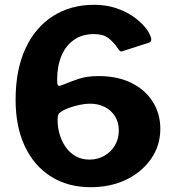

<svg xmlns="http://www.w3.org/2000/svg" viewBox="-20 -771 725 800"><path d="M372 -751Q421 -751 461 -738Q501 -725 531.5 -704.5Q562 -684 582 -660.5Q602 -637 609 -615Q611 -609 610 -602.5Q609 -596 600 -593L491 -558Q483 -555 478.5 -559.5Q474 -564 472 -568Q454 -595 432 -612Q410 -629 372 -629Q322 -629 287.5 -604.5Q253 -580 235.5 -537Q218 -494 218 -437Q218 -419 222 -415Q226 -411 240 -417Q274 -431 308 -442.5Q342 -454 391 -454Q469 -454 526.5 -426Q584 -398 616 -348Q648 -298 648 -234Q648 -164 609 -108.5Q570 -53 505 -22Q440 9 358 9Q262 9 191.5 -36Q121 -81 83 -162.5Q45 -244 45 -355Q45 -479 85.5 -567.5Q126 -656 200 -703.5Q274 -751 372 -751ZM355 -339Q335 -339 311.5 -334Q288 -329 267.5 -321.5Q247 -314 234 -305Q226 -300 223 -293.5Q220 -287 220 -271Q220 -239 229 -209.5Q238 -180 255 -156.5Q272 -133 296.5 -119.5Q321 -106 353 -106Q387 -106 415 -122Q443 -138 459 -165.5Q475 -193 475 -228Q475 -262 459 -287Q443 -312 416 -325.5Q389 -339 355 -339Z"/></svg>

Font: Libre Franklin Thin
Style: Bold
Weight: 700
Version: Version 3.000